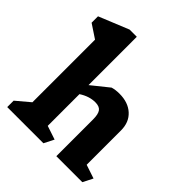

<svg xmlns="http://www.w3.org/2000/svg" viewBox="-231 -1029 1186 1186"><g transform="rotate(45 362.0 -436.5)"><path d="M679 0H452V-320Q452 -367 437.5 -386.5Q423 -406 387 -406Q334 -406 282 -372V-95L372 -65L339 0H23V-56L112 -131V-678L23 -737V-793L219 -873H282V-451L394 -541Q421 -549 455 -549Q531 -549 576.5 -507.5Q622 -466 622 -395V-95L712 -65Z"/></g></svg>

Font: Inknut Antiqua
Style: Bold
Weight: 700
Designer: Claus Eggers Sørensen
Foundry: Claus Eggers Sørensen
Version: Version 1.003; ttfautohint (v1.8.2) -l 8 -r 50 -G 200 -x 14 